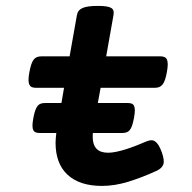

<svg xmlns="http://www.w3.org/2000/svg" viewBox="-20 -610 640 641"><path d="M334.5 -421.9H515.6Q523.9 -421.9 529.3 -419.4Q534.7 -417 537.4 -411.1Q540 -405.3 540 -395Q540 -384.8 537.1 -369.1Q534.2 -353.5 530.8 -343.5Q527.3 -333.5 522.5 -327.6Q517.6 -321.8 511.5 -319.3Q505.4 -316.9 497.1 -316.9H315.9L306.6 -266.1H405.8Q414.1 -266.1 419.4 -264.2Q424.8 -262.2 427.5 -256.6Q430.2 -251 430.2 -241.2Q430.2 -231.4 427.2 -215.8Q424.3 -200.2 420.9 -190.4Q417.5 -180.7 412.8 -175.3Q408.2 -169.9 402.1 -168Q396 -166 387.7 -166H290Q288.6 -147.5 291.5 -134.8Q294.4 -122.1 301.3 -114.5Q308.1 -106.9 318.1 -103.5Q328.1 -100.1 340.8 -100.1Q353 -100.1 368.4 -103.3Q383.8 -106.4 400.6 -111.8Q417.5 -117.2 435.1 -124Q452.6 -130.9 469.7 -138.2Q478 -141.6 484.9 -141.8Q491.7 -142.1 497.8 -137.9Q503.9 -133.8 509.3 -125.2Q514.6 -116.7 520 -102.1Q529.8 -74.7 525.4 -61.5Q521 -48.3 503.4 -40Q454.6 -17.6 408.7 -3.4Q362.8 10.7 320.3 10.7Q246.1 10.7 205.8 -26.4Q165.5 -63.5 165.5 -133.3Q165.5 -141.1 166.3 -149.2Q167 -157.2 168 -166H113.3Q105 -166 99.6 -168Q94.2 -169.9 91.3 -175.3Q88.4 -180.7 88.4 -190.4Q88.4 -200.2 91.3 -215.8Q94.2 -231.4 97.7 -241.2Q101.1 -251 105.7 -256.6Q110.4 -262.2 116.7 -264.2Q123 -266.1 131.3 -266.1H185.1L193.8 -316.9H99.6Q91.3 -316.9 85.9 -319.3Q80.6 -321.8 77.9 -327.6Q75.2 -333.5 75.2 -343.5Q75.2 -353.5 78.1 -369.1Q81.1 -384.8 84.5 -395Q87.9 -405.3 92.5 -411.1Q97.2 -417 103.5 -419.4Q109.9 -421.9 118.2 -421.9H212.4L236.8 -559.6Q239.7 -576.2 255.6 -583.3Q271.5 -590.3 306.6 -590.3Q324.2 -590.3 335 -588.6Q345.7 -586.9 351.6 -583.3Q357.4 -579.6 358.9 -573.7Q360.4 -567.9 358.9 -559.6Z"/></svg>

Font: Courier Prime
Style: Bold Italic
Weight: 700
Monospace: yes
Designer: Alan Dague-Greene
Foundry: Quote-Unquote Apps
Version: Version 1.202